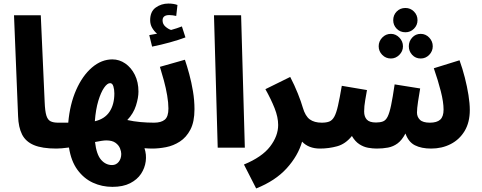

<svg xmlns="http://www.w3.org/2000/svg" viewBox="-20 -833 2721 1083"><path d="M298 5Q218 5 171.5 -14.5Q125 -34 104.5 -74.5Q84 -115 82 -178L59 -747H210L232 -256Q234 -206 241.5 -181.5Q249 -157 265 -149Q281 -141 308 -141Q344 -141 361.5 -120.5Q379 -100 379 -70Q379 -36 358 -15.5Q337 5 298 5Z M298 5 308 -141Q318 -141 333.5 -141Q349 -141 365 -141Q374 -245 409.5 -325.5Q445 -406 498.5 -452Q552 -498 614 -498Q653 -498 686.5 -475Q720 -452 740.5 -411Q761 -370 761 -316Q761 -282 747 -237.5Q733 -193 698 -156Q734 -148 772.5 -144.5Q811 -141 849 -141Q885 -141 903 -120Q921 -99 921 -70Q921 -36 899.5 -15.5Q878 5 839 5Q820 5 795 3Q807 39 802 77Q797 115 775.5 147.5Q754 180 714 200.5Q674 221 614 221Q555 221 504 197.5Q453 174 417 125Q381 76 369 -1Q325 5 298 5ZM601 -364Q585 -364 567 -338Q549 -312 534.5 -264Q520 -216 515 -149Q571 -162 598 -203Q625 -244 625 -306Q625 -328 619.5 -346Q614 -364 601 -364ZM612 98Q635 98 649.5 80Q664 62 664 35Q664 22 657 4Q650 -14 631.5 -27.5Q613 -41 579 -41Q569 -41 552.5 -38.5Q536 -36 516 -32Q524 38 550 68Q576 98 612 98Z M839 5 849 -141Q889 -141 909.5 -158Q930 -175 930 -221Q930 -253 923 -294.5Q916 -336 904.5 -378.5Q893 -421 882 -456L1023 -496Q1035 -461 1047.5 -415Q1060 -369 1068.5 -318Q1077 -267 1077 -217Q1077 -146 1054 -102Q1031 -58 994.5 -34.5Q958 -11 917 -3Q876 5 839 5ZM838 -570 822 -635Q849 -640 866 -643Q850 -656 838.5 -675.5Q827 -695 827 -719Q827 -768 858.5 -790.5Q890 -813 930 -813Q959 -813 981 -805L974 -743Q965 -745 955 -746.5Q945 -748 935 -748Q897 -748 897 -718Q897 -697 913 -683Q929 -669 945 -664Q978 -673 1006 -684L1026 -622Q989 -608 938.5 -594Q888 -580 838 -570Z M1208 0 1187 -747H1340L1361 0Z M1425 230 1356 95Q1458 53 1503.5 -6.5Q1549 -66 1549 -128Q1549 -172 1529 -222.5Q1509 -273 1477 -330L1617 -399Q1641 -353 1660 -305.5Q1679 -258 1688 -226Q1702 -178 1727.5 -159.5Q1753 -141 1795 -141Q1831 -141 1848.5 -120Q1866 -99 1866 -70Q1866 -36 1845 -15.5Q1824 5 1785 5Q1721 5 1684 -34Q1661 46 1597 116.5Q1533 187 1425 230Z M1785 5 1795 -141Q1821 -141 1837.5 -147.5Q1854 -154 1865.5 -174.5Q1877 -195 1886.5 -237Q1896 -279 1908 -349L2050 -325Q2046 -301 2040 -267.5Q2034 -234 2034 -204Q2034 -175 2049 -158.5Q2064 -142 2101 -142Q2124 -142 2140 -148Q2156 -154 2166.5 -175Q2177 -196 2186 -239Q2195 -282 2206 -357L2350 -334Q2344 -300 2338 -260Q2332 -220 2332 -198Q2332 -174 2348.5 -157.5Q2365 -141 2405 -141Q2444 -141 2463 -158Q2482 -175 2482 -215Q2482 -257 2466.5 -318Q2451 -379 2427 -448L2572 -493Q2589 -446 2602 -395Q2615 -344 2622.5 -296.5Q2630 -249 2630 -213Q2630 -143 2601 -94.5Q2572 -46 2522.5 -20.5Q2473 5 2412 5Q2357 5 2320.5 -13.5Q2284 -32 2267 -80Q2247 -42 2222.5 -24Q2198 -6 2168.5 -0.5Q2139 5 2105 5Q2082 5 2056.5 0.5Q2031 -4 2007 -19.5Q1983 -35 1965 -66Q1929 -21 1882 -8Q1835 5 1785 5ZM2267 -651Q2237 -651 2217.5 -671Q2198 -691 2198 -719Q2198 -748 2217.5 -768Q2237 -788 2267 -788Q2295 -788 2315 -768Q2335 -748 2335 -719Q2335 -691 2315 -671Q2295 -651 2267 -651ZM2185 -503Q2156 -503 2136 -523.5Q2116 -544 2116 -572Q2116 -600 2136 -621Q2156 -642 2185 -642Q2212 -642 2232.5 -621Q2253 -600 2253 -572Q2253 -544 2232.5 -523.5Q2212 -503 2185 -503ZM2353 -503Q2324 -503 2305 -523.5Q2286 -544 2286 -572Q2286 -600 2305 -621Q2324 -642 2353 -642Q2381 -642 2401 -621Q2421 -600 2421 -572Q2421 -544 2401 -523.5Q2381 -503 2353 -503Z"/></svg>

Font: Noto Sans Arabic UI Cn XBd
Style: Regular
Weight: 800
Width: 3
Designer: Monotype Design Team, Nadine Chahine and Nizar Qandah
Foundry: Monotype Imaging Inc.
Version: Version 2.010; ttfautohint (v1.8.4.7-5d5b)